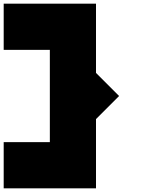

<svg xmlns="http://www.w3.org/2000/svg" viewBox="-20 -820 766 1040"><path d="M0 -50V200H500V-175L625 -300L500 -425V-800H0V-550H250V-50Z"/></svg>

Font: Kubos
Style: Regular
Weight: 400
Version: Version 001.000